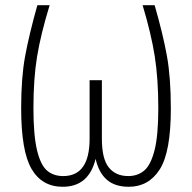

<svg xmlns="http://www.w3.org/2000/svg" viewBox="-20 -704 735 735"><path d="M634 -288Q634 -122 591.5 -55.5Q549 11 473 11Q420 11 389 -16Q358 -43 346 -96Q320 11 220 11Q141 11 101 -57Q61 -125 61 -290Q61 -406 76 -488Q91 -570 123 -684H170Q136 -573 122 -488Q108 -403 108 -291Q108 -187 121.5 -130Q135 -73 159.5 -51.5Q184 -30 222 -30Q323 -30 323 -173V-397H370V-173Q370 -96 396.5 -63Q423 -30 471 -30Q507 -30 532 -51Q557 -72 571.5 -128.5Q586 -185 586 -289Q586 -402 572.5 -488Q559 -574 526 -684H572Q604 -573 619 -490Q634 -407 634 -288Z"/></svg>

Font: Fira Sans Extra Condensed ExtraLight
Style: Regular
Weight: 275
Width: 1
Designer: Carrois Corporate & Edenspiekermann AG
Foundry: Carrois Corporate GbR & Edenspiekermann AG
Version: Version 4.203